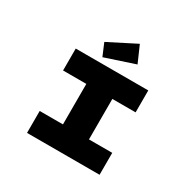

<svg xmlns="http://www.w3.org/2000/svg" viewBox="-201 -1170 1390 1380"><g transform="rotate(30 494.0 -480.0)"><path d="M193 0V-182H386V-518H193V-700H795V-518H602V-182H795V0ZM390 -742 347 -844 575 -960 635 -823Z"/></g></svg>

Font: Lexend Zetta Black
Style: Regular
Weight: 900
Designer: Bonnie Shaver-Troup, Thomas Jockin
Foundry: Lexend
Version: Version 1.007